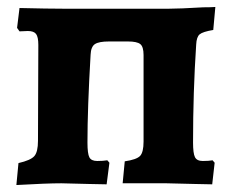

<svg xmlns="http://www.w3.org/2000/svg" viewBox="-20 -526 660 551"><path d="M33 -58Q68 -66 78.5 -78Q89 -90 89 -122L90 -397Q90 -420 83.5 -428.5Q77 -437 60 -437L36 -436L29 -446L36 -503Q118 -501 162 -501H465Q495 -501 563 -505Q586 -505 598 -506L592 -440Q562 -435 553 -427.5Q544 -420 543 -398Q534 -262 534 -117Q534 -86 539.5 -75Q545 -64 562 -64Q580 -64 590 -66L596 -59L589 3L540 2L458 0H332L338 -63Q372 -68 382 -78.5Q392 -89 392 -120V-368Q392 -392 382.5 -399.5Q373 -407 347 -407H293Q264 -407 252.5 -399.5Q241 -392 240 -369Q231 -215 231 -117Q231 -85 236.5 -74.5Q242 -64 259 -64Q276 -64 288 -66L294 -59L286 3L236 2L156 0Q114 0 27 5Z"/></svg>

Font: Alegreya SC ExtraBold
Style: Regular
Weight: 800
Designer: Juan Pablo del Peral
Foundry: Huerta Tipografica
Version: Version 2.007; ttfautohint (v1.6)